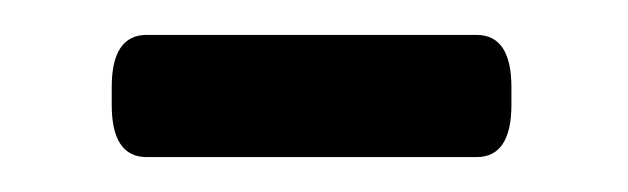

<svg xmlns="http://www.w3.org/2000/svg" viewBox="-20 -320 360 110"><path d="M253 -300Q273 -300 273 -270V-260Q273 -230 253 -230H64Q44 -230 44 -260V-270Q44 -300 64 -300Z"/></svg>

Font: Asap VF Beta
Style: Regular
Weight: 400
Designer: Pablo Cosgaya
Foundry: Pablo Cosgaya
Version: Version 1.007